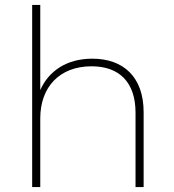

<svg xmlns="http://www.w3.org/2000/svg" viewBox="-20 -762 710 782"><path d="M356 -523C252 -523 178 -473 144 -395V-742H111V0H144V-280C144 -408 223 -492 353 -492C466 -492 532 -427 532 -303V0H565V-305C565 -448 483 -523 356 -523Z"/></svg>

Font: Talent ExtraLight
Style: Regular
Weight: 200
Designer: Mike Powis
Version: Version 1.001;hotconv 1.0.109;makeotfexe 2.5.65596